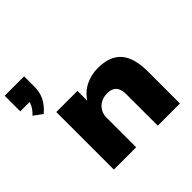

<svg xmlns="http://www.w3.org/2000/svg" viewBox="-245 -983 1175 1175"><g transform="rotate(-45 342.5 -396.0)"><path d="M38 -544 -18 -585Q9 -611 20.5 -635Q32 -659 33 -681L66 -657H-52V-792H116V-702Q116 -655 97.5 -617Q79 -579 38 -544ZM101 0V-498H284V-405H279Q309 -456 359.5 -482.5Q410 -509 473 -509Q538 -509 583 -484.5Q628 -460 650.5 -408.5Q673 -357 673 -275V0H481V-268Q481 -302 472 -321.5Q463 -341 445.5 -350Q428 -359 402 -359Q370 -359 345.5 -345.5Q321 -332 307.5 -308.5Q294 -285 294 -256V0Z"/></g></svg>

Font: Nunito Sans 10pt SemiExpanded Black
Style: Regular
Weight: 900
Width: 6
Designer: Vernon Adams
Foundry: Vernon Adams
Version: Version 3.101;gftools[0.9.27]